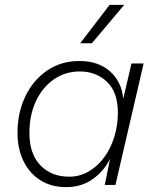

<svg xmlns="http://www.w3.org/2000/svg" viewBox="-20 -761 640 790"><path d="M252 9Q191 9 146 -19.5Q101 -48 76.5 -98.5Q52 -149 52 -214Q52 -297 84 -364Q116 -431 173.5 -470.5Q231 -510 307 -510Q385 -510 433 -467Q481 -424 487 -354L521 -500H571L455 0H411L433 -108Q408 -57 361.5 -24Q315 9 252 9ZM265 -34Q308 -34 345 -55.5Q382 -77 409 -114Q436 -151 450.5 -198.5Q465 -246 465 -297Q465 -382 420 -424.5Q375 -467 309 -467Q248 -467 201 -434Q154 -401 127.5 -344Q101 -287 101 -214Q101 -128 146 -81Q191 -34 265 -34ZM431 -741H491L358 -583H310Z"/></svg>

Font: Work Sans Light
Style: Italic
Weight: 300
Italic angle: -13°
Designer: Wei Huang
Foundry: Wei Huang
Version: Version 2.010; ttfautohint (v1.8.3)